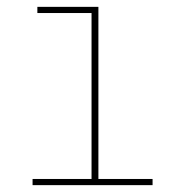

<svg xmlns="http://www.w3.org/2000/svg" viewBox="-20 -540 540 560"><path d="M75 0V-18H247V-502H89V-520H267V-18H425V0Z"/></svg>

Font: Iosevka SS04 Thin
Style: Regular
Weight: 100
Monospace: yes
Designer: Belleve Invis
Foundry: Belleve Invis
Version: Version 19.0.0; ttfautohint (v1.8.4)